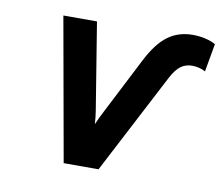

<svg xmlns="http://www.w3.org/2000/svg" viewBox="-64 -599 781 675"><g transform="rotate(10 327.0 -261.5)"><path d="M203.4 0 112.2 -511H232.2L282.4 -201.6Q284.1 -191 285.4 -179.4Q286.7 -167.9 287.6 -154Q292.4 -165.8 298.4 -178.2Q304.5 -190.6 310.2 -201.6L413.6 -403.6Q446.4 -467.9 484 -495.4Q521.6 -523 572.2 -523Q597.4 -523 618.7 -517.8Q640 -512.6 654.4 -504.2L636.6 -404Q625 -410.4 612.6 -413.1Q600.3 -415.8 589.2 -415.8Q566.1 -415.8 548.7 -403.2Q531.3 -390.6 515 -359.4L327.8 0Z"/></g></svg>

Font: Overpass
Style: Italic
Weight: 400
Italic angle: -10°
Designer: Delve Withrington, Dave Bailey, Thomas Jockin
Foundry: Delve Fonts LLC
Version: Version 4.000